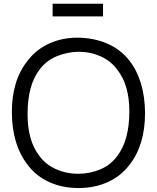

<svg xmlns="http://www.w3.org/2000/svg" viewBox="-20 -960 814 996"><path d="M514.5 -940.5V-875H253V-940.5ZM124 -104Q41.5 -210.5 41.5 -381Q41.5 -457 61 -524.2Q80.5 -591.5 124 -646Q168 -703.5 234.8 -734Q301.5 -764.5 380 -764.5Q464 -764.5 534.2 -734.8Q604.5 -705 651 -646Q730.5 -544 732.5 -375Q732.5 -207 651 -104Q605.5 -45 537.5 -14.8Q469.5 15.5 387.5 15.5Q304.5 15.5 236.8 -14.8Q169 -45 124 -104ZM588.5 -151Q651 -233 651 -382.5Q651 -519.5 588.5 -598Q556.5 -643 502.5 -667.5Q449 -691.5 387.5 -691.5Q356.5 -691 327.8 -684.8Q299 -678.5 271.5 -667Q217.5 -643.5 184.5 -598Q123 -517.5 123 -367.5Q123 -229.5 184.5 -151Q217 -106.5 270 -82.5Q324 -58.5 383.5 -58.5Q446.5 -58.5 500.5 -81.5Q528 -93 549.8 -110.5Q571.5 -128 588.5 -151Z"/></svg>

Font: Russisch Sans
Style: Regular
Weight: 400
Designer: Michael Sharanda (font) & Cristiano Sobral (main changes)
Foundry: Michael Sharanda
Version: Version 2.00;October 25, 2020;FontCreator 13.0.0.2681 64-bit